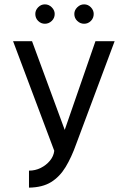

<svg xmlns="http://www.w3.org/2000/svg" viewBox="-20 -689 586 881"><path d="M113 172V94Q142 94 167 81.5Q192 69 209 48.5Q226 28 229 3L40 -500H127L277 -93L418 -500H506L330 -29Q308 33 281 77.5Q254 122 214.5 146.5Q175 171 113 172ZM186 -580Q168 -580 155 -593Q142 -606 142 -625Q142 -642 155 -655.5Q168 -669 186 -669Q204 -669 217.5 -655.5Q231 -642 231 -625Q231 -606 217.5 -593Q204 -580 186 -580ZM366 -580Q348 -580 334.5 -593Q321 -606 321 -625Q321 -642 334.5 -655.5Q348 -669 366 -669Q384 -669 397 -655.5Q410 -642 410 -625Q410 -606 397 -593Q384 -580 366 -580Z"/></svg>

Font: Kulim Park
Style: Regular
Weight: 400
Designer: Noponies / Dale Sattler
Foundry: Noponies
Version: Version 1.000; ttfautohint (v1.8.3)